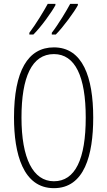

<svg xmlns="http://www.w3.org/2000/svg" viewBox="-20 -971 559 1001"><path d="M386 -944V-951H346C328 -917 283 -842 250 -800V-791H271C309 -829 369 -911 386 -944ZM269 -944V-951H229C210 -916 168 -846 133 -800V-791H154C194 -830 251 -910 269 -944ZM466 -358C466 -569 411 -724 261 -724C126 -724 53 -602 53 -358C53 -170 100 10 261 10C420 10 466 -162 466 -358ZM92 -358C92 -569 146 -689 261 -689C372 -689 427 -572 427 -358C427 -141 372 -26 261 -26C152 -26 92 -146 92 -358Z"/></svg>

Font: Noto Sans Georgian ExtraCondensed ExtraLight
Style: Regular
Weight: 200
Width: 2
Designer: Monotype Design Team, Akaki Razmadze
Foundry: Google LLC
Version: Version 2.005